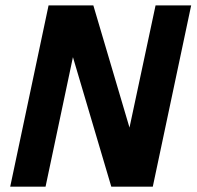

<svg xmlns="http://www.w3.org/2000/svg" viewBox="-20 -696 733 716"><path d="M395 0 252 -482.9 149.9 0H18.1L161.1 -675.8H328.1L462.9 -220.2L560.1 -675.8H692.9L549.8 0Z"/></svg>

Font: Clear Sans
Style: Bold Italic
Weight: 700
Italic angle: -12°
Foundry: Intel Corporation
Version: Version 1.00